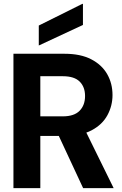

<svg xmlns="http://www.w3.org/2000/svg" viewBox="-20 -980 634 1000"><path d="M50 0V-700H316Q400 -700 455.5 -671Q511 -642 538.5 -593.5Q566 -545 566 -485Q566 -429 539.5 -380Q513 -331 457.5 -301.5Q402 -272 314 -272H190V0ZM413 0 270 -307H421L572 0ZM190 -374H307Q366 -374 394.5 -403Q423 -432 423 -480Q423 -527 395 -555Q367 -583 307 -583H190ZM182 -743V-847L409 -960H412V-850Z"/></svg>

Font: DM Sans 36pt ExtraBold
Style: Regular
Weight: 800
Designer: Colophon Foundry, Jonny Pinhorn
Foundry: Colophon Foundry
Version: Version 4.004;gftools[0.9.30]